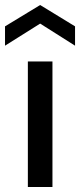

<svg xmlns="http://www.w3.org/2000/svg" viewBox="-41 -745 319 765"><path d="M70 0V-500H168V0ZM-21 -563V-640L119 -725L258 -640V-563L119 -651Z"/></svg>

Font: Envelope Sans Variable
Style: Regular
Weight: 500
Designer: Andreas Rasmussen / Norman Anderson
Foundry: mail.de GmbH
Version: Version 1.150